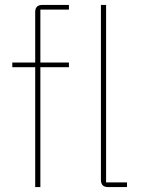

<svg xmlns="http://www.w3.org/2000/svg" viewBox="-20 -760 576 780"><path d="M30 -487V-506H123V-711Q123 -740 152 -740H260V-721H144V-506H260V-487H144V0H123V-487ZM419 0Q390 0 390 -29V-740H411V-19H496V0Z"/></svg>

Font: IBM Plex Sans KR Thin
Style: Regular
Weight: 100
Designer: Mike Abbink; Paul van der Laan; Pieter van Rosmalen; Wujin Sim; Chorong Kim; Dohee Lee;
Foundry: Sandoll Inc.
Version: Version 1.001